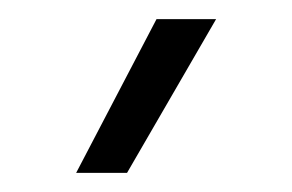

<svg xmlns="http://www.w3.org/2000/svg" viewBox="-20 -736 309 203"><path d="M60.5 -553.2H114.3L208.5 -715.8H145.5Z"/></svg>

Font: Estedad Regular
Style: Regular
Weight: 400
Designer: Amin Abedi
Version: Version 7.3